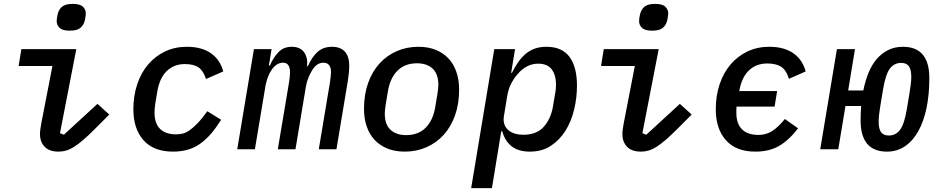

<svg xmlns="http://www.w3.org/2000/svg" viewBox="-20 -769 4840 989"><path d="M340 -611Q302 -611 287 -625.5Q272 -640 272 -660Q272 -666 273 -674Q274 -682 276 -691Q281 -718 298.5 -733.5Q316 -749 354 -749Q392 -749 407 -734.5Q422 -720 422 -700Q422 -694 421 -686Q420 -678 418 -669Q413 -642 395.5 -626.5Q378 -611 340 -611ZM282 12Q234 12 210 -13Q186 -38 186 -78Q186 -91 188 -104Q190 -117 193 -135L250 -429H76L90 -516H373L289 -83L309 -75L482 -234L543 -179L465 -101Q434 -70 409 -48.5Q384 -27 363 -13.5Q342 0 322.5 6Q303 12 282 12Z M871 12Q771 12 719 -47Q667 -106 667 -206Q667 -276 687 -335.5Q707 -395 743.5 -437.5Q780 -480 830.5 -504Q881 -528 942 -528Q984 -528 1016 -518.5Q1048 -509 1071 -491.5Q1094 -474 1108.5 -451Q1123 -428 1130 -401L1041 -362Q1028 -404 1003 -421.5Q978 -439 932 -439Q877 -439 839.5 -403.5Q802 -368 790 -296L780 -236Q778 -222 777 -211Q776 -200 776 -189Q776 -133 804.5 -105Q833 -77 887 -77Q903 -77 919.5 -80.5Q936 -84 954.5 -96.5Q973 -109 996 -132.5Q1019 -156 1048 -196L1119 -152Q1094 -112 1068 -81.5Q1042 -51 1013 -30Q984 -9 949 1.5Q914 12 871 12Z M1202 0 1288 -516H1379L1365 -431H1370Q1388 -473 1414.5 -500.5Q1441 -528 1483 -528Q1525 -528 1545.5 -501Q1566 -474 1562 -428H1566Q1585 -473 1614.5 -500.5Q1644 -528 1690 -528Q1734 -528 1756.5 -503Q1779 -478 1779 -430Q1779 -415 1777 -393.5Q1775 -372 1772 -354L1713 0H1622L1679 -341Q1681 -355 1683 -371Q1685 -387 1685 -397Q1685 -446 1646 -446Q1612 -446 1589 -409Q1578 -391 1569 -369.5Q1560 -348 1556 -325L1502 0H1411L1469 -346Q1471 -360 1472.5 -372.5Q1474 -385 1474 -396Q1474 -446 1438 -446Q1404 -446 1379 -409Q1366 -390 1359 -369.5Q1352 -349 1348 -330L1293 0Z M2065 12Q2014 12 1975 -4Q1936 -20 1909.5 -48.5Q1883 -77 1869 -117.5Q1855 -158 1855 -208Q1855 -282 1876 -341Q1897 -400 1934.5 -441.5Q1972 -483 2023.5 -505.5Q2075 -528 2135 -528Q2186 -528 2225 -512Q2264 -496 2290.5 -467.5Q2317 -439 2331 -398Q2345 -357 2345 -308Q2345 -234 2324 -175Q2303 -116 2265.5 -74.5Q2228 -33 2176.5 -10.5Q2125 12 2065 12ZM2072 -73Q2135 -73 2173 -111.5Q2211 -150 2222 -218L2233 -284Q2235 -298 2236.5 -310Q2238 -322 2238 -331Q2238 -388 2208.5 -415.5Q2179 -443 2128 -443Q2065 -443 2027 -404.5Q1989 -366 1978 -298L1967 -232Q1965 -218 1963.5 -206Q1962 -194 1962 -185Q1962 -128 1991.5 -100.5Q2021 -73 2072 -73Z M2526 -516H2633L2613 -394H2617Q2632 -424 2649 -448.5Q2666 -473 2687 -491Q2708 -509 2734.5 -518.5Q2761 -528 2795 -528Q2875 -528 2913.5 -476Q2952 -424 2952 -328Q2952 -266 2937.5 -205Q2923 -144 2893 -96Q2863 -48 2817.5 -18Q2772 12 2710 12Q2651 12 2616 -15Q2581 -42 2567 -93H2562L2514 200H2407ZM2677 -75Q2744 -75 2780.5 -115.5Q2817 -156 2828 -219L2840 -290Q2842 -299 2843 -310.5Q2844 -322 2844 -333Q2844 -382 2822 -411.5Q2800 -441 2752 -441Q2692 -441 2646 -387Q2629 -368 2614 -340Q2599 -312 2593 -276L2576 -173Q2568 -128 2595.5 -101.5Q2623 -75 2677 -75Z M3340 -611Q3302 -611 3287 -625.5Q3272 -640 3272 -660Q3272 -666 3273 -674Q3274 -682 3276 -691Q3281 -718 3298.5 -733.5Q3316 -749 3354 -749Q3392 -749 3407 -734.5Q3422 -720 3422 -700Q3422 -694 3421 -686Q3420 -678 3418 -669Q3413 -642 3395.5 -626.5Q3378 -611 3340 -611ZM3282 12Q3234 12 3210 -13Q3186 -38 3186 -78Q3186 -91 3188 -104Q3190 -117 3193 -135L3250 -429H3076L3090 -516H3373L3289 -83L3309 -75L3482 -234L3543 -179L3465 -101Q3434 -70 3409 -48.5Q3384 -27 3363 -13.5Q3342 0 3322.5 6Q3303 12 3282 12Z M3871 12Q3771 12 3719 -47Q3667 -106 3667 -206Q3667 -276 3687 -335.5Q3707 -395 3743.5 -437.5Q3780 -480 3830.5 -504Q3881 -528 3942 -528Q3984 -528 4016 -518.5Q4048 -509 4071 -491.5Q4094 -474 4108.5 -451Q4123 -428 4130 -401L4044 -363Q4030 -408 4004 -425Q3978 -442 3932 -442Q3875 -442 3837.5 -406Q3800 -370 3788 -300H3983L3970 -220H3774Q3773 -211 3773 -203.5Q3773 -196 3773 -188Q3773 -131 3802.5 -102.5Q3832 -74 3887 -74Q3924 -74 3954.5 -92Q3985 -110 4023 -156L4091 -108Q4044 -47 3993.5 -17.5Q3943 12 3871 12Z M4549 12Q4413 12 4413 -149Q4413 -190 4416 -223H4335L4298 0H4205L4291 -516H4384L4349 -303H4427Q4437 -353 4454 -394.5Q4471 -436 4496.5 -465.5Q4522 -495 4555.5 -511.5Q4589 -528 4631 -528Q4767 -528 4767 -367Q4767 -282 4752.5 -212.5Q4738 -143 4710 -93Q4682 -43 4641.5 -15.5Q4601 12 4549 12ZM4559 -71Q4594 -71 4616 -100Q4638 -129 4651 -206L4665 -290Q4669 -314 4671.5 -335Q4674 -356 4674 -373Q4674 -411 4661.5 -428Q4649 -445 4622 -445Q4586 -445 4564 -416Q4542 -387 4529 -310L4515 -226Q4511 -202 4508.5 -181Q4506 -160 4506 -143Q4506 -105 4518.5 -88Q4531 -71 4559 -71Z"/></svg>

Font: IBM Plex Mono Medium
Style: Italic
Weight: 500
Italic angle: -9°
Monospace: yes
Designer: Mike Abbink, Paul van der Laan, Pieter van Rosmalen
Foundry: Bold Monday
Version: Version 2.3